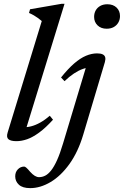

<svg xmlns="http://www.w3.org/2000/svg" viewBox="-20 -736 655 1016"><path d="M201 -624.5Q192 -632.5 181.8 -640Q171.5 -647.5 159.5 -654.5Q147.5 -661.5 133.5 -667.5L139 -687L306.5 -716H321.5L113.5 -40L100.5 -63.5Q121 -61.5 144.5 -67.5Q168 -73.5 193 -87.5Q218 -101.5 243.5 -123.5L260.5 -102.5Q221.5 -59.5 187.2 -34.5Q153 -9.5 123.5 0.8Q94 11 67 11Q37 11 24.8 0.8Q12.5 -9.5 20.5 -35ZM478 -646.5Q478 -666 486.5 -681Q495 -696 510.8 -704.8Q526.5 -713.5 548 -713.5Q578.5 -713.5 596.8 -696Q615 -678.5 615 -651Q615 -632 606.2 -616.8Q597.5 -601.5 581.8 -592.8Q566 -584 544.5 -584Q514.5 -584 496.2 -601.8Q478 -619.5 478 -646.5ZM420.5 -23.5Q393 68.5 347.5 131.8Q302 195 247.8 227.2Q193.5 259.5 140 259.5Q99.5 259.5 80 241.5Q60.5 223.5 60.5 197Q60.5 174.5 74.5 160Q88.5 145.5 108 145.5Q112.5 145.5 119.8 151.8Q127 158 139.5 173Q152.5 187.5 164.2 194.5Q176 201.5 186.5 201.5Q203.5 201.5 219.2 193.5Q235 185.5 250.5 166Q266 146.5 281.8 111.8Q297.5 77 313.5 23.5L440 -397L459.5 -378Q440 -379 417.8 -371Q395.5 -363 371.2 -347Q347 -331 321.5 -306.5L303 -326Q340 -372 372.2 -400Q404.5 -428 434.8 -440.8Q465 -453.5 493.5 -453.5Q512.5 -453.5 523 -448.5Q533.5 -443.5 536.5 -433.5Q539.5 -423.5 535 -407.5Z"/></svg>

Font: Newsreader 16pt 16pt Medium
Style: Italic
Weight: 500
Italic angle: -17°
Version: Version 1.003